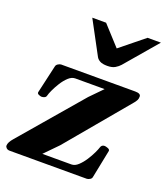

<svg xmlns="http://www.w3.org/2000/svg" viewBox="-146 -849 818 945"><g transform="rotate(20 262.5 -377.0)"><path d="M15.1 0Q4.8 0 -1.5 -5.9Q-7.8 -11.7 -7.8 -18.6Q-7.8 -27.3 -2.4 -37.6Q2.9 -47.9 13.7 -60.1L288.1 -380.4L351.1 -444.8H197.3Q179.2 -444.8 162.1 -429Q145 -413.1 131.1 -390.9Q117.2 -368.7 107.9 -348.4Q98.6 -328.1 96.7 -319.3Q94.7 -310.1 87.2 -306.6Q79.6 -303.2 71.8 -303.2Q66.4 -303.2 56.9 -307.4Q47.4 -311.5 49.3 -319.8L82.5 -465.3Q84 -474.1 92.5 -479.5Q100.9 -484.9 108.4 -485.4H496.6Q525.9 -485.4 525.9 -469.2Q525.9 -457.5 522.2 -450.7Q518.6 -443.8 511.2 -434.1L240.2 -110.4L171.9 -40.5H324.2Q342.4 -40.5 359.4 -56.4Q376.5 -72.3 390.9 -94.5Q405.3 -116.7 414.8 -137Q424.3 -157.2 426.8 -166Q431.2 -182.1 447.3 -182.1Q452.6 -182.1 464.1 -178Q475.6 -173.8 474.6 -165.5L445.3 -20Q444.3 -10.7 435.8 -5.6Q427.2 -0.5 419.9 0ZM323.7 -556.6Q298.8 -556.6 285.6 -563.7Q272.5 -570.8 266.6 -581.5L173.8 -754.4H246.1L338.4 -653.3L463.4 -754.4H533.2L389.2 -585.9Q379.4 -574.7 364.3 -565.7Q349.1 -556.6 323.7 -556.6Z"/></g></svg>

Font: Gelasio
Style: Italic
Weight: 400
Italic angle: -8.5°
Designer: Eben Sorkin
Foundry: Eben Sorkin
Version: Version 1.008